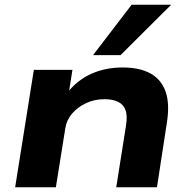

<svg xmlns="http://www.w3.org/2000/svg" viewBox="-20 -791 803 811"><path d="M44 0 123 -496H286L270 -395H261Q305 -452 365 -479Q425 -506 498 -506Q570 -506 616 -480.5Q662 -455 680 -402.5Q698 -350 684 -267L643 0H471L512 -259Q519 -303 510 -326.5Q501 -350 478.5 -361Q456 -372 421 -372Q379 -372 343 -355Q307 -338 284 -310.5Q261 -283 256 -250L216 0ZM373 -558 536 -771H703L489 -558Z"/></svg>

Font: Nunito Sans 10pt Expanded ExtraBold
Style: Italic
Weight: 800
Width: 7
Italic angle: -9°
Designer: Vernon Adams
Foundry: Vernon Adams
Version: Version 3.101;gftools[0.9.27]